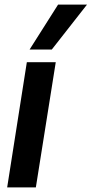

<svg xmlns="http://www.w3.org/2000/svg" viewBox="-20 -810 396 830"><path d="M135 0H11L96 -541H221ZM108 -596 231 -790H356L204 -596Z"/></svg>

Font: Georama SemiBold
Style: Italic
Weight: 600
Italic angle: -9°
Designer: Jean-Baptiste Levee
Foundry: Production Type
Version: Version 1.000